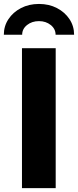

<svg xmlns="http://www.w3.org/2000/svg" viewBox="-59 -978 405 998"><path d="M230.5 -727.5V0H55.2V-727.5ZM143.6 -957.5Q195.8 -957.5 237.1 -936Q278.3 -914.6 302.2 -878.4Q326.2 -842.3 326.2 -797.4H230Q230 -827.6 204.8 -847.9Q179.7 -868.2 143.6 -868.2Q106.9 -868.2 81.5 -847.9Q56.2 -827.6 56.2 -797.4H-39.1Q-39.1 -842.3 -15.1 -878.4Q8.8 -914.6 50 -936Q91.3 -957.5 143.6 -957.5Z"/></svg>

Font: Inter Extra Bold
Style: Regular
Weight: 800
Designer: Rasmus Andersson
Foundry: rsms
Version: Version 4.000;git-3c8e0fc